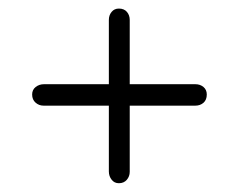

<svg xmlns="http://www.w3.org/2000/svg" viewBox="-20 -562 558 448"><path d="M55 -341.5Q55 -352.5 63.2 -359Q71.5 -365.5 82.5 -365.5H436Q447 -365.5 454.8 -359Q462.5 -352.5 462.5 -341.5Q462.5 -329 454.8 -322.2Q447 -315.5 436 -315.5H81.5Q71 -315.5 63 -322.5Q55 -329.5 55 -341.5ZM257.4 -134.5Q246.7 -134.5 240.4 -142.8Q234 -151 234 -162V-515.5Q234 -526.5 240.4 -534.2Q246.7 -542 257.4 -542Q269.6 -542 276.2 -534.2Q282.7 -526.5 282.7 -515.5V-161Q282.7 -150.5 275.9 -142.5Q269.1 -134.5 257.4 -134.5Z"/></svg>

Font: Fraunces 72pt S100 Light
Style: Regular
Weight: 300
Version: Version 1.000; ttfautohint (v1.8.3)